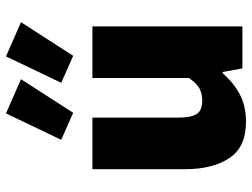

<svg xmlns="http://www.w3.org/2000/svg" viewBox="-120 -708 840 640"><g transform="rotate(-90 300.0 -388.0)"><path d="M214 12Q130 12 93 -43.5Q56 -99 56 -192V-500H228V-214Q228 -172 239.5 -153Q251 -134 285 -134Q307 -134 324 -142.5Q341 -151 360 -178V-500H532V0H392L380 -66H376Q345 -30 306 -9Q267 12 214 12ZM244 -564 154 -604 242 -788 356 -738ZM434 -564 344 -604 432 -788 546 -738Z"/></g></svg>

Font: Source Code Pro ExtraLight Black
Style: Regular
Weight: 900
Monospace: yes
Version: Version 1.018;hotconv 1.0.116;makeotfexe 2.5.65601